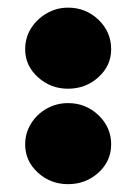

<svg xmlns="http://www.w3.org/2000/svg" viewBox="-20 -465 352 495"><path d="M155.3 9.8Q110.4 9.8 77.6 -20Q44.9 -49.8 44.9 -92.8Q44.9 -122.1 60.1 -146.5Q75.2 -170.9 100.6 -185.1Q126 -199.2 155.3 -199.2Q201.2 -199.2 233.9 -168Q266.6 -136.7 266.6 -92.8Q266.6 -49.8 233.9 -20Q201.2 9.8 155.3 9.8ZM155.3 -236.3Q110.4 -236.3 77.6 -266.1Q44.9 -295.9 44.9 -337.9Q44.9 -368.2 60.1 -392.1Q75.2 -416 100.6 -430.7Q126 -445.3 155.3 -445.3Q201.2 -445.3 233.9 -414.1Q266.6 -382.8 266.6 -337.9Q266.6 -295.9 233.9 -266.1Q201.2 -236.3 155.3 -236.3Z"/></svg>

Font: Crimson Pro Black
Style: Regular
Weight: 900
Designer: Jacques Le Bailly
Foundry: Baron von Fonthausen
Version: Version 1.003